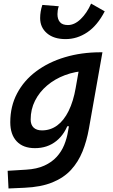

<svg xmlns="http://www.w3.org/2000/svg" viewBox="-20 -813 626 1067"><path d="M27.3 234.4 22.5 136.2 125 129.9Q184.6 126.5 226.3 107.4Q268.1 88.4 294.9 58.8Q321.8 29.3 336.7 -7.3Q351.6 -43.9 357.9 -82.5L422.9 -450.7L545.4 -522.5H549.3L474.1 -98.1Q461.9 -29.3 438.5 28.8Q415 86.9 374.8 130.9Q334.5 174.8 271 200.7Q207.5 226.6 115.2 230.5ZM464.4 -419.4Q398.4 -417 341.3 -395.5Q284.2 -374 241.5 -337.6Q198.7 -301.3 174.6 -253.2Q150.4 -205.1 150.4 -148.9Q150.4 -119.6 166.7 -104Q183.1 -88.4 213.4 -88.4Q260.3 -88.4 297.6 -115.7Q335 -143.1 361.3 -196.3Q387.7 -249.5 400.9 -325.7L404.3 -345.2L458 -304.2L401.4 -111.3H338.9L365.2 -142.1Q342.8 -69.3 293.2 -29.5Q243.7 10.3 174.3 10.3Q108.4 10.3 72.8 -27.6Q37.1 -65.4 37.1 -133.8Q37.1 -222.2 75 -293.9Q112.8 -365.7 181.2 -416.7Q249.5 -467.8 341.1 -495.1Q432.6 -522.5 540 -522.5H548.8ZM344.7 -595.7Q278.8 -595.7 241 -628.2Q203.1 -660.6 203.1 -712.4Q203.1 -730.5 206.1 -748.5Q209 -766.6 215.3 -785.6L306.6 -778.3Q302.2 -765.6 300.8 -754.4Q299.3 -743.2 299.3 -734.4Q299.3 -706.5 313 -690.2Q326.7 -673.8 357.4 -673.8Q394 -673.8 428.5 -707Q462.9 -740.2 486.3 -793L562 -750Q521 -670.9 464.8 -633.3Q408.7 -595.7 344.7 -595.7Z"/></svg>

Font: Cascadia Mono Medium
Style: Italic
Weight: 500
Italic angle: -10°
Monospace: yes
Designer: Aaron Bell
Foundry: Saja Typeworks
Version: Version 2407.024